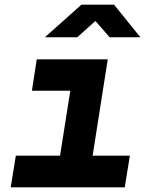

<svg xmlns="http://www.w3.org/2000/svg" viewBox="-20 -805 640 825"><path d="M26 0 48 -136H238L282 -415H117L138 -550H443L378 -136H538L516 0ZM173 -645 330 -785H470L583 -645H451L390 -715L312 -645Z"/></svg>

Font: JetBrains Mono ExtraBold
Style: Italic
Weight: 800
Italic angle: -9°
Monospace: yes
Designer: Philipp Nurullin, Konstantin Bulenkov
Foundry: JetBrains
Version: Version 2.305; ttfautohint (v1.8.4.7-5d5b)